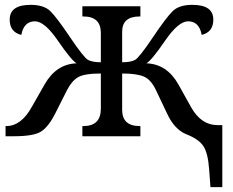

<svg xmlns="http://www.w3.org/2000/svg" viewBox="-20 -562 960 792"><path d="M623 -190.9Q603 -233.4 573.5 -246.1Q543.9 -258.8 483.9 -258.8V-108.9Q483.9 -42 556.2 -42H559.1V0H319.8V-42H324.2Q396 -42 396 -113.8V-258.8Q327.6 -258.8 301.8 -243.4Q275.9 -228 256.8 -190.9L208 -94.2Q180.7 -40 150.4 -20Q120.1 0 38.1 0H2.9V-42H5.9Q67.9 -42 111.8 -122.1L164.1 -213.9Q211.9 -297.9 295.9 -300.8Q274.4 -313 219.2 -393.6Q164.1 -474.1 124 -474.1Q78.6 -474.1 67.9 -418Q20 -429.7 20 -481Q20 -542 106 -542Q160.6 -542 187 -516.6Q213.4 -491.2 269.5 -407.7Q325.7 -324.2 343.5 -314.7Q361.3 -305.2 396 -305.2V-425.8Q396 -494.1 324.2 -494.1H319.8V-536.1H559.1V-494.1H556.2Q483.9 -494.1 483.9 -431.2V-305.2Q519.5 -305.2 537.1 -314.9Q554.7 -324.7 610.6 -408Q666.5 -491.2 692.9 -516.6Q719.2 -542 773.9 -542Q859.9 -542 859.9 -481Q859.9 -429.7 812 -418Q801.8 -474.1 755.9 -474.1Q715.8 -474.1 660.6 -393.6Q605.5 -313 584 -300.8Q668.5 -297.9 715.8 -213.9L768.1 -120.1Q809.6 -45.9 877 -45.9H897V210H848.1L842.8 137.2Q837.9 68.8 818.6 40.3Q799.3 11.7 749.5 -7.8Q699.7 -27.3 668.9 -94.2Z"/></svg>

Font: Noto Serif
Style: Regular
Weight: 400
Designer: Monotype Design team
Foundry: Monotype Imaging Inc.
Version: Version 1.02